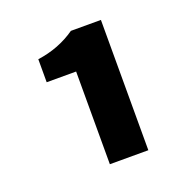

<svg xmlns="http://www.w3.org/2000/svg" viewBox="-89 -959 610 619"><g transform="rotate(-20 216.0 -649.5)"><path d="M187 -744H86V-823Q159 -833 216 -873H319V-426H187Z"/></g></svg>

Font: KaiGen Gothic KR Heavy
Style: Heavy
Weight: 900
Designer: Ryoko NISHIZUKA  (kana & ideographs); Paul D. Hunt (Latin, Greek & Cyrillic); Wenlong ZHANG  (bopomofo); Sandoll Communi
Foundry: Adobe Systems Incorporated
Version: Version 1.002 March 28, 2018